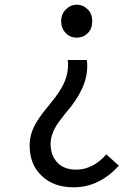

<svg xmlns="http://www.w3.org/2000/svg" viewBox="-20 -577 525 816"><path d="M158 171Q106 123 106 41Q106 -9 134 -56Q142 -70 162 -97L178 -117L194 -137Q235 -187 250 -220Q274 -270 268 -322H349Q362 -227 281 -123L265 -104L250 -85Q246 -80 240 -72Q234 -64 229.5 -58Q225 -52 222 -47Q195 -4 195 34Q195 82 222 112Q251 144 303 144Q375 144 432 79L485 127Q402 219 293 219Q208 219 158 171ZM260 -436Q240 -456 240 -487Q240 -517 260 -537Q280 -557 306 -557Q333 -557 353 -537Q372 -518 372 -487Q372 -455 353 -436Q334 -417 306 -417Q278 -417 260 -436Z"/></svg>

Font: Source Han Sans Regular
Style: Regular
Weight: 400
Designer: Ryoko NISHIZUKA  (kana & ideographs); Paul D. Hunt (Latin, Greek & Cyrillic); Wenlong ZHANG  (bopomofo); Sandoll Communi
Foundry: Adobe Systems Incorporated
Version: Version 1.00 January 18, 2024, initial release